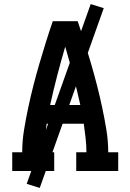

<svg xmlns="http://www.w3.org/2000/svg" viewBox="-20 -839 640 942"><path d="M40 0V-92H89Q89 -147 98 -202Q107 -257 118.5 -311Q130 -365 143.5 -418Q157 -471 172.5 -524Q188 -577 204.5 -630Q221 -683 239 -735H361Q379 -683 395.5 -630Q412 -577 427.5 -524Q443 -471 456.5 -418Q470 -365 481.5 -311Q493 -257 502 -202Q511 -147 511 -92H560V0H354V-92H404Q404 -127 400 -162Q396 -197 391 -232H209Q204 -197 200 -162Q196 -127 196 -92H246V0ZM374 -324Q358 -396 339.5 -467.5Q321 -539 300 -610Q279 -539 260.5 -467.5Q242 -396 226 -324ZM175 83 111 63 425 -819 489 -799Z"/></svg>

Font: Iosevka Curly Slab SmBdEx
Style: Regular
Weight: 600
Width: 7
Monospace: yes
Designer: Belleve Invis
Foundry: Belleve Invis
Version: Version 11.1.0; ttfautohint (v1.8.3)